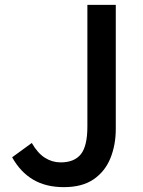

<svg xmlns="http://www.w3.org/2000/svg" viewBox="-20 -757 589 791"><path d="M243 14Q169 14 116.5 -17Q64 -48 30 -109L111 -168Q135 -126 165 -107Q195 -88 230 -88Q286 -88 313 -121.5Q340 -155 340 -236V-737H457V-226Q457 -160 435 -105.5Q413 -51 366 -18.5Q319 14 243 14Z"/></svg>

Font: Noto Sans SC Thin Medium
Style: Regular
Weight: 500
Version: Version 2.004-H2;hotconv 1.0.118;makeotfexe 2.5.65603